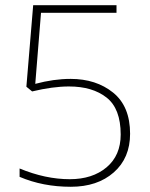

<svg xmlns="http://www.w3.org/2000/svg" viewBox="-20 -705 573 735"><path d="M55 -28V-60Q154 -19 247 -19Q334 -19 388 -64.5Q442 -110 442 -190Q442 -289 388 -331.5Q334 -374 244 -374Q182 -374 103 -355L81 -373L107 -685H426V-656H137L115 -384Q186 -403 250 -403Q348 -403 413 -350.5Q478 -298 478 -193Q478 -100 415.5 -45Q353 10 251 10Q144 10 55 -28Z"/></svg>

Font: Maitree ExtraLight
Style: Regular
Weight: 250
Designer: CadsonDemak Team
Foundry: CadsonDemak
Version: Version 1.002